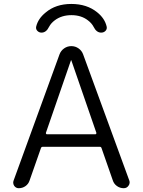

<svg xmlns="http://www.w3.org/2000/svg" viewBox="-20 -990 733 987"><path d="M261.7 -885.7Q242.2 -871.1 232.4 -852.5Q217.8 -822.3 193.4 -822.3Q180.7 -822.3 171.9 -831.5Q163.1 -840.8 166 -853.5Q175.8 -894.5 214.8 -925.8Q266.6 -969.7 346.7 -969.7Q426.8 -969.7 479.5 -926.8Q518.6 -895.5 528.3 -853.5Q531.2 -840.8 522.5 -831.5Q513.7 -822.3 500 -822.3Q475.6 -822.3 460.9 -852.5Q451.2 -871.1 431.6 -885.7Q397.5 -912.1 347.2 -912.1Q296.9 -912.1 261.7 -885.7ZM286.1 -710.9Q293 -729.5 309.6 -741.2Q326.2 -752.9 346.7 -752.9Q367.2 -752.9 383.8 -741.2Q400.4 -729.5 407.2 -710.9L644.5 -62.5Q646.5 -57.6 646.5 -51.8Q646.5 -43 640.6 -35.2Q631.8 -22.5 616.2 -22.5Q596.7 -22.5 581.1 -33.7Q565.4 -44.9 559.6 -63.5L502 -228.5Q500 -235.4 493.2 -235.4H200.2Q192.4 -235.4 190.4 -228.5L131.8 -61.5Q126 -43.9 110.8 -33.2Q95.7 -22.5 76.2 -22.5Q61.5 -22.5 52.7 -35.2Q47.9 -43 47.9 -50.8Q47.9 -55.7 49.8 -61.5ZM215.8 -306.6Q215.8 -303.7 217.3 -301.8Q218.8 -299.8 220.7 -299.8H470.7Q472.7 -299.8 474.1 -301.8Q475.6 -303.7 475.6 -306.6L346.7 -679.7Q346.7 -680.7 345.7 -680.7Q344.7 -680.7 344.7 -679.7Z"/></svg>

Font: Gen Jyuu Gothic P Normal
Style: Regular
Weight: 300
Designer: [Source Han Sans]
Ryoko NISHIZUKA  (kana & ideographs); Paul D. Hunt (Latin, Greek & Cyrillic); Wenlong ZHANG  (bopomofo
Version: Version 1.002.20150607